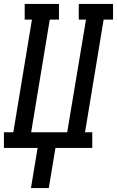

<svg xmlns="http://www.w3.org/2000/svg" viewBox="-44 -755 597 980"><path d="M114 205 148 0H-24V-80H24L119 -655H82V-735H257V-655H210L115 -80H299L395 -655H358V-735H533V-655H485L390 -80H427V0H239L205 205Z"/></svg>

Font: Iosevka Slab Medium
Style: Italic
Weight: 500
Italic angle: -9°
Monospace: yes
Designer: Belleve Invis
Foundry: Belleve Invis
Version: Version 11.1.0; ttfautohint (v1.8.3)